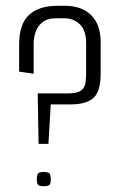

<svg xmlns="http://www.w3.org/2000/svg" viewBox="-20 -642 425 662"><path d="M113 -146 110 -320H213Q246 -320 259 -329.5Q272 -339 274.5 -355.5Q277 -372 277 -393V-492Q277 -538 255 -558.5Q233 -579 202 -579H173Q143 -579 126 -565Q109 -551 102.5 -531Q96 -511 96 -492V-388L46 -395V-489Q46 -559 80 -590.5Q114 -622 178 -622H204Q262 -622 294.5 -589.5Q327 -557 327 -497V-387Q327 -330 304.5 -306.5Q282 -283 226 -282H155L147 -146ZM130 0Q115 0 111 -5Q107 -10 107 -23Q107 -38 111 -43.5Q115 -49 130 -49Q147 -49 151 -43.5Q155 -38 155 -23Q155 -10 151 -5Q147 0 130 0Z"/></svg>

Font: Smooch Sans Thin
Style: Regular
Weight: 400
Version: Version 1.010